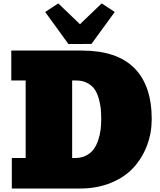

<svg xmlns="http://www.w3.org/2000/svg" viewBox="-20 -1083 919 1103"><path d="M47.9 -175.3H127.4V-620.6H44.9V-792.5H450.2Q651.4 -792.5 751.5 -692.1Q851.6 -591.8 851.6 -398.4Q851.6 -318.8 824.7 -247.6Q797.9 -176.3 747.6 -120.8Q697.3 -65.4 617.7 -32.7Q538.1 0 439.5 0H47.9ZM411.6 -175.3Q447.3 -175.3 474.4 -189.2Q501.5 -203.1 517.6 -224.9Q533.7 -246.6 543.9 -277.1Q554.2 -307.6 557.9 -336.9Q561.5 -366.2 561.5 -398.9Q561.5 -432.6 558.6 -460.7Q555.7 -488.8 546.6 -519.5Q537.6 -550.3 522.5 -571.5Q507.3 -592.8 480.5 -606.7Q453.6 -620.6 417.5 -620.6H394.5V-175.3ZM373 -830.1 239.7 -1014.2 314.9 -1063.5 439.5 -943.8 564 -1063.5 639.2 -1014.2 505.4 -830.6Z"/></svg>

Font: Bevan
Style: Regular
Weight: 400
Foundry: vernon adams
Version: Version 1.000